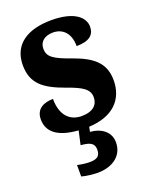

<svg xmlns="http://www.w3.org/2000/svg" viewBox="-146 -628 751 947"><g transform="rotate(-20 229.5 -155.0)"><path d="M200 238C279 238 336 197 336 127C336 73 293 40 233 35L238 10C364 4 430 -63 430 -165C430 -261 368 -302 273 -336C182 -368 157 -387 157 -429C157 -467 187 -488 228 -488C280 -488 316 -452 316 -385C382 -385 411 -409 411 -453C411 -501 363 -548 242 -548C117 -548 34 -496 34 -387C34 -291 88 -249 197 -210C277 -182 309 -161 309 -119C309 -82 284 -52 222 -52C159 -52 117 -95 117 -180C72 -180 26 -163 26 -105C26 -45 68 1 183 9L167 81C208 85 237 91 237 130C237 166 216 175 180 175C163 175 139 172 117 167V227C139 234 181 238 200 238Z"/></g></svg>

Font: Noto Serif Armenian SemiCondensed
Style: Bold
Weight: 700
Width: 4
Designer: Monotype Design Team
Foundry: Monotype Imaging Inc.
Version: Version 2.008